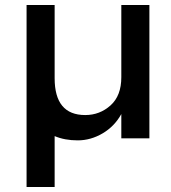

<svg xmlns="http://www.w3.org/2000/svg" viewBox="-20 -552 682 766"><path d="M86 194V-532H198V-240Q198 -93 320 -93Q378 -93 421 -131.5Q464 -170 464 -244V-532H576V0H464V-97Q437 -48 389.5 -20Q342 8 290 8Q238 8 198 -9V194Z"/></svg>

Font: Myanmar Khyay
Style: Regular
Weight: 400
Designer: Danh Hong
Foundry: Google Inc.
Version: Version 1.10 March 4, 2015